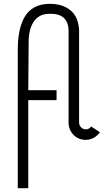

<svg xmlns="http://www.w3.org/2000/svg" viewBox="-20 -723 551 1005"><path d="M107 -631Q147 -703 242 -703Q295 -703 332.5 -680.5Q370 -658 384 -618Q392 -594 394 -566V-81Q394 -67 404.5 -56.5Q415 -46 429 -46Q447 -46 457 -61L503 -31Q490 -12 470.5 -1.5Q451 9 429 9Q390 9 364.5 -17.5Q339 -44 339 -81V-565Q336 -651 244 -651Q213 -651 193 -641.5Q173 -632 159 -613Q130 -573 130 -504L128 -251H276V-199H128V262H73V-460Q73 -570 107 -631Z"/></svg>

Font: Bellota Text
Style: Regular
Weight: 400
Designer: Kemie Guaida
Foundry: Kemie Guaida
Version: Version 4.001